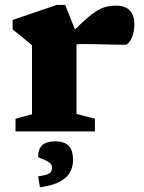

<svg xmlns="http://www.w3.org/2000/svg" viewBox="-20 -546 598 798"><path d="M463 -522.5Q501.5 -522.5 520 -501.8Q538.5 -481 538.5 -446.5Q538.5 -408.5 525.5 -384.2Q512.5 -360 500.5 -360Q469 -360 441 -360.8Q413 -361.5 385 -362.2Q357 -363 326.5 -363Q311.5 -363 301 -361.8Q290.5 -360.5 281 -356.5Q271.5 -352.5 258 -344L242.5 -373Q288.5 -422 320.5 -451.5Q352.5 -481 375.8 -496.5Q399 -512 419.2 -517.2Q439.5 -522.5 463 -522.5ZM298 -407.5V-72.5L374.5 -52.5V0H44.5V-52.5L113 -71V-357.5Q106.5 -363.5 94.5 -373.5Q82.5 -383.5 66.8 -396.2Q51 -409 32.5 -423.5V-463L216 -525.5H251ZM138.5 187Q174 182 185 174.5Q196 167 196 151Q196 139 187.5 131.5Q179 124 167.2 119.5Q155.5 115 147 111.5Q138.5 108 138.5 104Q138.5 73.5 155.5 57.5Q172.5 41.5 211.5 41.5Q245.5 41.5 264.5 59Q283.5 76.5 283.5 120Q283.5 145 272.2 167.8Q261 190.5 231.5 207.5Q202 224.5 146 232.5Z"/></svg>

Font: Newsreader 7pt
Style: Bold
Weight: 700
Designer: Hugues Gentile
Foundry: Production Type
Version: Version 1.003